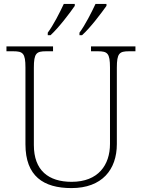

<svg xmlns="http://www.w3.org/2000/svg" viewBox="-20 -951 727 981"><path d="M386 -784V-771H399C441 -808 500 -887 524 -921V-931H468C447 -886 415 -823 386 -784ZM224 -784V-771H238C279 -808 339 -887 362 -921V-931H306C285 -886 253 -823 224 -784ZM345 10C501 10 577 -84 577 -215V-605C577 -679 590 -689 639 -689H672V-714H445V-689H481C529 -689 542 -679 542 -606V-216C542 -108 482 -22 346 -22C228 -22 153 -80 153 -210V-605C153 -679 166 -689 215 -689H251V-714H13V-689H48C97 -689 110 -679 110 -606V-214C110 -51 202 10 345 10Z"/></svg>

Font: Noto Serif Myanmar ExtraLight
Style: Regular
Weight: 200
Designer: Ben Mitchell and the Monotype Design Team
Foundry: Monotype Imaging Inc.
Version: Version 2.106